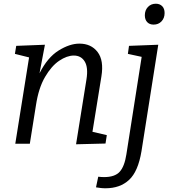

<svg xmlns="http://www.w3.org/2000/svg" viewBox="-20 -771 916 1030"><path d="M388 3 444 -346Q454 -409 434.5 -441Q415 -473 376 -473Q339 -473 297.5 -445Q256 -417 221.5 -358Q187 -299 173 -207L140 0H62L136 -463L60 -482L67 -525L221 -531L192 -378Q235 -463 294.5 -500Q354 -537 406 -537Q469 -537 503.5 -492Q538 -447 524 -361L476 -64L553 -46L546 -1ZM495 234 507 177Q524 179 539 179Q596 179 622 150.5Q648 122 658 57L740 -466L666 -482L672 -525L829 -531L739 40Q721 149 672.5 194Q624 239 546 239Q532 239 520 237.5Q508 236 495 234ZM804 -639Q782 -639 769.5 -652.5Q757 -666 757 -689Q757 -716 773.5 -733.5Q790 -751 816 -751Q837 -751 850 -738Q863 -725 863 -701Q863 -674 846.5 -656.5Q830 -639 804 -639Z"/></svg>

Font: Bitter
Style: Italic
Weight: 400
Italic angle: -9°
Designer: Sol Matas, and Bitter project Authors
Foundry: Sol Matas
Version: Version 2.001